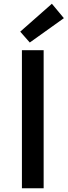

<svg xmlns="http://www.w3.org/2000/svg" viewBox="-20 -1005 361 1025"><path d="M97 0H213V-737H97ZM139 -778 321 -908 257 -985 88 -836Z"/></svg>

Font: Noto Sans HK Medium
Style: Regular
Weight: 500
Designer: Ryoko NISHIZUKA 西塚涼子 (kana, bopomofo & ideographs); Paul D. Hunt (Latin, Greek & Cyrillic); Sandoll Communications 산돌커뮤니
Foundry: Adobe
Version: Version 2.002;hotconv 1.0.116;makeotfexe 2.5.65601